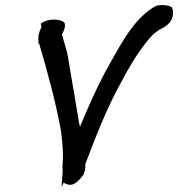

<svg xmlns="http://www.w3.org/2000/svg" viewBox="-20 -737 716 772"><path d="M144 -642 147 -628C137 -610 132 -590 135 -572L133 -563H137C168 -460 205 -323 225 -212C231 -167 236 -118 231 -69L232 -46C232 -37 229 -20 229 -11L228 15L236 -3C244 3 257 9 274 4C294 -5 305 -22 309 -26L316 -35C320 -46 325 -60 323 -77C365 -189 413 -310 468 -408C498 -465 531 -521 569 -568C585 -588 594 -598 606 -607C625 -622 628 -619 646 -632C679 -654 680 -689 671 -708C660 -715 636 -720 609 -714L593 -705C508 -651 455 -539 400 -442C365 -376 334 -304 305 -236C304 -234 304 -232 302 -228C301 -231 299 -237 298 -242C293 -277 268 -422 262 -455L254 -504C248 -540 236 -570 229 -600L233 -606C236 -614 244 -626 240 -644C226 -663 172 -663 149 -645Z"/></svg>

Font: Stray Cat
Style: ExBlkCnObl
Weight: 1000
Version: Version 1.0